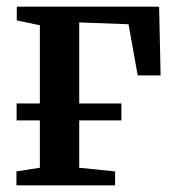

<svg xmlns="http://www.w3.org/2000/svg" viewBox="-20 -558 529 578"><path d="M29.5 0V-42L100 -53V-482L30.5 -496.5V-538H459L463.5 -331H394.5L367 -485L218.5 -490.5V-53L326.5 -42V0ZM30 -246.5H345.5V-195.5H30Z"/></svg>

Font: Merriweather 60pt SemiBold
Style: Regular
Weight: 600
Version: Version 2.100